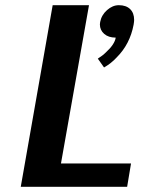

<svg xmlns="http://www.w3.org/2000/svg" viewBox="-20 -720 545 740"><path d="M60 0 183 -700H323L215 -90H485L470 0ZM357 -494Q376 -506 388 -518Q422 -549 426 -575Q398 -575 381.5 -589.5Q365 -604 365 -626L366 -635Q371 -662 392.5 -681Q414 -700 438 -700Q466 -700 481.5 -685Q497 -670 497 -643Q497 -637 495 -625Q481 -550 430 -499Q409 -476 381 -460Z"/></svg>

Font: Scada
Style: Bold Italic
Weight: 700
Italic angle: -10°
Version: Version 4.000